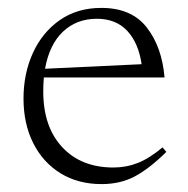

<svg xmlns="http://www.w3.org/2000/svg" viewBox="-20 -456 475 486"><path d="M236.5 -436Q313 -436 351.5 -386.5Q390 -337 396.5 -260H91Q89.5 -243 89.5 -224.5Q89.5 -135 137.5 -83.5Q185.5 -32 267 -32Q299.5 -32 328.8 -43.5Q358 -55 391.5 -83L401 -71.5Q358.5 -29.5 321.8 -9.8Q285 10 237 10Q178 10 133.5 -17.2Q89 -44.5 64.2 -93.5Q39.5 -142.5 39.5 -206.5Q39.5 -269.5 63.2 -321.8Q87 -374 131.2 -405Q175.5 -436 236.5 -436ZM225 -408.5Q174 -408.5 139.5 -376Q105 -343.5 94 -282L338.5 -293.5Q330.5 -347.5 302 -378Q273.5 -408.5 225 -408.5Z"/></svg>

Font: Newsreader Text Light
Style: Regular
Weight: 300
Designer: Hugues Gentile
Foundry: Production Type
Version: Version 1.002